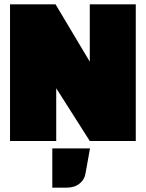

<svg xmlns="http://www.w3.org/2000/svg" viewBox="-20 -647 669 881"><path d="M603 -627V0H392L238 -242V0H26V-627H235L392 -364V-627ZM393 34 373 145Q369 176 345.5 195Q322 214 287 214H220V34Z"/></svg>

Font: Blinker Black
Style: Regular
Weight: 900
Designer: Juergen Huber
Foundry: supertype
Version: Version 1.017;hotconv 1.0.117;makeotfexe 2.5.65602